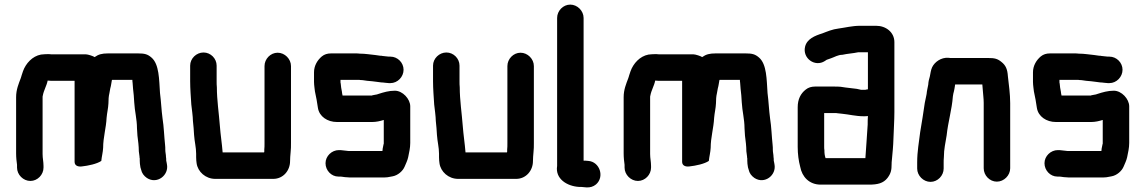

<svg xmlns="http://www.w3.org/2000/svg" viewBox="-20 -739 4974 834"><path d="M169 -11V-18C169 -37 165 -51 165 -70V-317C165 -319 165 -321 166 -324C170 -347 183 -367 187 -389C196 -388 204 -388 210 -388H304V-36C304 -20 318 -14 335 -16C363 -19 401 -27 420 -40C422 -60 427 -77 428 -97C428 -142 441 -183 443 -227C445 -250 450 -268 451 -290C451 -305 452 -321 455 -333L459 -355C463 -369 463 -376 466 -391L467 -392H555C555 -389 555 -385 556 -379L558 -353C559 -344 560 -335 561 -325L563 -295C565 -256 575 -221 575 -182L577 -150C580 -127 583 -104 583 -82C584 -73 585 -66 586 -59C586 -56 586 -54 587 -51V-41C587 -33 588 -23 590 -12L593 -2C596 13 605 25 618 34C662 63 715 22 705 -26L703 -37C702 -39 702 -41 702 -43C702 -48 702 -52 701 -57C701 -68 698 -77 698 -88C698 -95 698 -103 697 -110C693 -146 692 -188 686 -225C681 -262 680 -297 675 -335C671 -393 672 -460 638 -489C621 -504 607 -507 580 -507H449C423 -507 408 -503 391 -491C386 -495 362 -503 353 -503H210C205 -503 199 -503 191 -504C179 -504 168 -503 158 -502C120 -495 92 -463 80 -430L74 -412C73 -409 72 -404 70 -399C61 -375 50 -350 50 -317V-73C50 -54 52 -37 54 -23V-11C54 20 81 47 112 47C143 47 169 20 169 -11Z M806 -454V-386C806 -353 809 -318 811 -285C813 -267 818 -232 818 -214C819 -204 820 -194 821 -183L823 -153C825 -123 832 -99 832 -71V-56C832 -46 833 -37 834 -30C839 7 873 38 915 38H1167C1210 38 1240 2 1240 -39C1240 -64 1245 -90 1244 -118V-452C1244 -483 1217 -510 1186 -510C1155 -510 1129 -483 1129 -452V-116C1129 -106 1129 -97 1128 -90V-83C1128 -80 1128 -78 1127 -77H947V-78C944 -116 938 -153 935 -193C931 -247 922 -304 922 -360C921 -369 921 -377 921 -386V-454C921 -485 895 -511 864 -511C833 -511 806 -485 806 -454Z M1647 -218V-118C1647 -115 1647 -113 1646 -112L1642 -92C1642 -89 1642 -86 1641 -83H1495C1484 -84 1469 -86 1459 -87H1452C1421 -87 1394 -61 1394 -30C1394 1 1419 28 1450 28H1457C1466 28 1476 31 1487 31C1495 32 1503 32 1510 32H1636C1645 32 1654 32 1663 31L1685 27C1708 23 1730 4 1738 -16C1743 -28 1750 -42 1753 -56C1757 -76 1762 -96 1762 -118V-277C1762 -309 1729 -345 1695 -345C1669 -345 1646 -338 1624 -331C1619 -329 1615 -328 1613 -328C1608 -327 1603 -326 1597 -325C1597 -324 1596 -324 1595 -324H1468C1467 -329 1465 -338 1465 -342C1464 -347 1463 -353 1462 -358L1460 -376C1459 -379 1459 -381 1459 -383V-392H1541C1546 -391 1550 -391 1554 -391L1575 -388L1597 -386C1610 -385 1624 -382 1636 -381C1646 -381 1660 -378 1669 -378H1676C1707 -378 1733 -405 1733 -436C1733 -467 1707 -493 1676 -493H1669C1661 -493 1648 -496 1641 -496C1638 -497 1635 -497 1631 -497L1610 -500C1588 -502 1567 -506 1543 -506C1536 -507 1530 -507 1523 -507H1418C1402 -507 1389 -503 1378 -494C1359 -478 1344 -454 1344 -425V-383C1344 -375 1345 -367 1346 -358L1348 -342C1353 -319 1358 -293 1361 -270C1367 -233 1402 -209 1444 -209H1595C1615 -209 1631 -213 1647 -218Z M1861 -454V-386C1861 -353 1864 -318 1866 -285C1868 -267 1873 -232 1873 -214C1874 -204 1875 -194 1876 -183L1878 -153C1880 -123 1887 -99 1887 -71V-56C1887 -46 1888 -37 1889 -30C1894 7 1928 38 1970 38H2222C2265 38 2295 2 2295 -39C2295 -64 2300 -90 2299 -118V-452C2299 -483 2272 -510 2241 -510C2210 -510 2184 -483 2184 -452V-116C2184 -106 2184 -97 2183 -90V-83C2183 -80 2183 -78 2182 -77H2002V-78C1999 -116 1993 -153 1990 -193C1986 -247 1977 -304 1977 -360C1976 -369 1976 -377 1976 -386V-454C1976 -485 1950 -511 1919 -511C1888 -511 1861 -485 1861 -454Z M2400 -661V-18C2391 37 2442 70 2496 73C2503 73 2509 73 2516 74L2527 75C2543 76 2557 72 2569 62C2607 29 2585 -36 2536 -40L2525 -41H2515V-661C2515 -692 2488 -719 2457 -719C2426 -719 2400 -692 2400 -661Z M2808 -11V-18C2808 -37 2804 -51 2804 -70V-317C2804 -319 2804 -321 2805 -324C2809 -347 2822 -367 2826 -389C2835 -388 2843 -388 2849 -388H2943V-36C2943 -20 2957 -14 2974 -16C3002 -19 3040 -27 3059 -40C3061 -60 3066 -77 3067 -97C3067 -142 3080 -183 3082 -227C3084 -250 3089 -268 3090 -290C3090 -305 3091 -321 3094 -333L3098 -355C3102 -369 3102 -376 3105 -391L3106 -392H3194C3194 -389 3194 -385 3195 -379L3197 -353C3198 -344 3199 -335 3200 -325L3202 -295C3204 -256 3214 -221 3214 -182L3216 -150C3219 -127 3222 -104 3222 -82C3223 -73 3224 -66 3225 -59C3225 -56 3225 -54 3226 -51V-41C3226 -33 3227 -23 3229 -12L3232 -2C3235 13 3244 25 3257 34C3301 63 3354 22 3344 -26L3342 -37C3341 -39 3341 -41 3341 -43C3341 -48 3341 -52 3340 -57C3340 -68 3337 -77 3337 -88C3337 -95 3337 -103 3336 -110C3332 -146 3331 -188 3325 -225C3320 -262 3319 -297 3314 -335C3310 -393 3311 -460 3277 -489C3260 -504 3246 -507 3219 -507H3088C3062 -507 3047 -503 3030 -491C3025 -495 3001 -503 2992 -503H2849C2844 -503 2838 -503 2830 -504C2818 -504 2807 -503 2797 -502C2759 -495 2731 -463 2719 -430L2713 -412C2712 -409 2711 -404 2709 -399C2700 -375 2689 -350 2689 -317V-73C2689 -54 2691 -37 2693 -23V-11C2693 20 2720 47 2751 47C2782 47 2808 20 2808 -11Z M3561 -87C3560 -92 3560 -96 3560 -101V-248H3606C3610 -248 3614 -248 3618 -247L3637 -245C3668 -242 3698 -234 3731 -234C3738 -234 3744 -234 3750 -235C3749 -222 3749 -210 3749 -198C3745 -146 3743 -99 3739 -52H3566C3562 -64 3561 -74 3561 -87ZM3739 -349H3720C3715 -350 3709 -351 3702 -353C3685 -355 3669 -357 3652 -359L3632 -362C3623 -363 3614 -363 3605 -363H3520C3505 -363 3491 -359 3480 -350C3458 -333 3445 -308 3445 -273V-101C3445 -70 3449 -40 3456 -14C3464 29 3495 63 3545 63H3755C3792 63 3817 57 3835 34C3850 14 3853 0 3853 -27C3853 -31 3853 -36 3854 -43C3857 -77 3860 -102 3861 -139C3862 -174 3865 -216 3865 -252V-556C3865 -599 3828 -627 3786 -627H3716C3682 -627 3652 -619 3622 -615C3596 -612 3573 -602 3552 -594C3520 -584 3485 -570 3477 -536C3465 -486 3520 -446 3563 -474C3565 -475 3571 -480 3573 -480C3578 -482 3584 -484 3590 -486C3605 -491 3620 -501 3639 -501C3661 -506 3685 -507 3708 -512H3750V-351C3747 -351 3743 -350 3739 -349Z M4079 -7V-34C4079 -39 4079 -46 4080 -57C4080 -92 4087 -118 4092 -151C4098 -209 4115 -264 4119 -320L4121 -332C4123 -340 4125 -347 4126 -354L4128 -366C4128 -367 4128 -369 4129 -372H4247L4249 -348C4250 -331 4253 -311 4253 -292V-8C4253 23 4279 50 4310 50C4341 50 4368 23 4368 -8V-291C4368 -331 4362 -372 4358 -408C4356 -438 4349 -455 4330 -470C4313 -484 4300 -487 4274 -487H4117C4110 -487 4104 -487 4099 -488C4068 -490 4040 -470 4029 -447C4023 -434 4022 -421 4019 -407C4015 -393 4013 -386 4012 -371C4010 -359 4006 -345 4005 -331L4003 -321C4001 -313 3999 -303 3997 -292C3991 -248 3984 -208 3977 -165C3972 -122 3964 -82 3964 -34V-7C3964 24 3991 51 4022 51C4053 51 4079 24 4079 -7Z M4770 -218V-118C4770 -115 4770 -113 4769 -112L4765 -92C4765 -89 4765 -86 4764 -83H4618C4607 -84 4592 -86 4582 -87H4575C4544 -87 4517 -61 4517 -30C4517 1 4542 28 4573 28H4580C4589 28 4599 31 4610 31C4618 32 4626 32 4633 32H4759C4768 32 4777 32 4786 31L4808 27C4831 23 4853 4 4861 -16C4866 -28 4873 -42 4876 -56C4880 -76 4885 -96 4885 -118V-277C4885 -309 4852 -345 4818 -345C4792 -345 4769 -338 4747 -331C4742 -329 4738 -328 4736 -328C4731 -327 4726 -326 4720 -325C4720 -324 4719 -324 4718 -324H4591C4590 -329 4588 -338 4588 -342C4587 -347 4586 -353 4585 -358L4583 -376C4582 -379 4582 -381 4582 -383V-392H4664C4669 -391 4673 -391 4677 -391L4698 -388L4720 -386C4733 -385 4747 -382 4759 -381C4769 -381 4783 -378 4792 -378H4799C4830 -378 4856 -405 4856 -436C4856 -467 4830 -493 4799 -493H4792C4784 -493 4771 -496 4764 -496C4761 -497 4758 -497 4754 -497L4733 -500C4711 -502 4690 -506 4666 -506C4659 -507 4653 -507 4646 -507H4541C4525 -507 4512 -503 4501 -494C4482 -478 4467 -454 4467 -425V-383C4467 -375 4468 -367 4469 -358L4471 -342C4476 -319 4481 -293 4484 -270C4490 -233 4525 -209 4567 -209H4718C4738 -209 4754 -213 4770 -218Z"/></svg>

Font: Electronic
Style: UltHv
Weight: 900
Version: Version 1.011